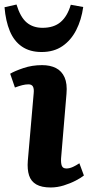

<svg xmlns="http://www.w3.org/2000/svg" viewBox="-39 -815 396 849"><path d="M110 -403Q112 -423 106.5 -432.5Q101 -442 87 -442Q74 -442 60 -438.5Q46 -435 27 -428L6 -489Q26 -501 64.5 -514Q103 -527 147 -527Q183 -527 208.5 -514Q234 -501 246.5 -473Q259 -445 255 -400L231 -114Q230 -93 234.5 -81.5Q239 -70 255 -70Q268 -70 282.5 -76.5Q297 -83 312 -93L332 -39Q320 -29 296 -16.5Q272 -4 243 5Q214 14 185 14Q145 14 121.5 0.5Q98 -13 89.5 -39.5Q81 -66 84 -104ZM145 -585Q93 -585 58 -609Q23 -633 4.5 -677.5Q-14 -722 -19 -783L34 -795Q51 -739 79 -715.5Q107 -692 149 -692Q199 -692 229 -717.5Q259 -743 274 -794L329 -784Q321 -727 298 -682Q275 -637 237 -611Q199 -585 145 -585Z"/></svg>

Font: Literata 18pt
Style: Bold Italic
Weight: 700
Italic angle: -2°
Designer: Latin by Veronika Burian and Jose Scaglione. Greek by Irene Vlachou. Cyrillic by Vera Evstafieva
Foundry: TypeTogether
Version: Version 3.103;gftools[0.9.29]